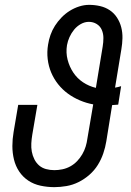

<svg xmlns="http://www.w3.org/2000/svg" viewBox="-20 -763 540 791"><path d="M204 8Q175 8 147 2Q119 -4 96.5 -19Q74 -34 59 -56.5Q44 -79 37.5 -106Q31 -133 31 -161.5Q31 -190 36 -219L55 -331H134L113 -208Q110 -190 109 -172.5Q108 -155 111 -138.5Q114 -122 121.5 -107Q129 -92 141 -81.5Q153 -71 169.5 -66.5Q186 -62 204 -62Q220 -62 237 -65.5Q254 -69 269.5 -77.5Q285 -86 297.5 -99Q310 -112 319 -127.5Q328 -143 333 -159.5Q338 -176 340 -192L364 -333Q336 -338 309 -349.5Q282 -361 259.5 -377.5Q237 -394 219.5 -416Q202 -438 191 -464Q180 -490 176.5 -519.5Q173 -549 178 -579Q181 -599 188 -619Q195 -639 206.5 -657Q218 -675 233.5 -691Q249 -707 267.5 -718.5Q286 -730 306.5 -736.5Q327 -743 347 -743Q370 -743 392 -738Q414 -733 432 -721Q450 -709 462 -690.5Q474 -672 479.5 -650.5Q485 -629 484.5 -606Q484 -583 480 -560L454 -402Q460 -403 466.5 -404.5Q473 -406 479 -408L467 -332Q461 -332 454.5 -331Q448 -330 442 -330L418 -181Q414 -156 405.5 -131Q397 -106 383 -83.5Q369 -61 348.5 -43Q328 -25 304 -13Q280 -1 254 3.5Q228 8 204 8ZM375 -401 403 -571Q406 -589 406 -606.5Q406 -624 399.5 -639.5Q393 -655 378.5 -664Q364 -673 346 -673Q329 -673 313 -664Q297 -655 285.5 -641Q274 -627 266.5 -610.5Q259 -594 256 -577Q251 -546 258.5 -517Q266 -488 282 -464Q298 -440 322 -424Q346 -408 375 -401Z"/></svg>

Font: Iosevka Term Oblique
Style: Regular
Weight: 400
Italic angle: -9°
Monospace: yes
Designer: Belleve Invis
Foundry: Belleve Invis
Version: Version 31.4.0